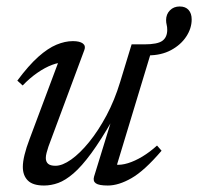

<svg xmlns="http://www.w3.org/2000/svg" viewBox="-20 -563 612 593"><path d="M270.5 -17.5 325 -194.5H328.5Q291.5 -130 261.8 -89.5Q232 -49 207 -27.5Q182 -6 160 2Q138 10 116 10Q81.5 10 66 -5.5Q50.5 -21 50.5 -47.5Q50.5 -63.5 55.8 -85Q61 -106.5 71.5 -134L167.5 -390.5L180.5 -370Q163.5 -371 141.2 -362.8Q119 -354.5 95.5 -338.2Q72 -322 50 -299L33.5 -314Q68.5 -361 98.2 -387.5Q128 -414 154.5 -425Q181 -436 205 -436Q226 -436 235.8 -428.8Q245.5 -421.5 240.5 -408.5L129.5 -110Q126 -99.5 123.8 -90.8Q121.5 -82 121.5 -75Q121.5 -63.5 128.5 -57.2Q135.5 -51 151.5 -51Q172.5 -51 199.8 -70.2Q227 -89.5 255.2 -124.2Q283.5 -159 308.8 -206.2Q334 -253.5 351 -309.5L386.5 -426H454L337 -40L337.5 -54.5Q354 -52.5 375.2 -59Q396.5 -65.5 419.8 -79.5Q443 -93.5 465 -113.5L479 -97.5Q426 -35.5 386.2 -12.8Q346.5 10 313 10Q285.5 10 276 3.2Q266.5 -3.5 270.5 -17.5ZM572 -503Q572 -475.5 555.2 -450Q538.5 -424.5 508.2 -408.2Q478 -392 437.5 -392H382L392.5 -426H425.5Q466.5 -426 481.5 -437Q496.5 -448 496.5 -471Q496.5 -479.5 494.8 -486.2Q493 -493 493 -501Q493 -519 504.8 -531Q516.5 -543 535 -543Q553 -543 562.5 -532.2Q572 -521.5 572 -503Z"/></svg>

Font: Newsreader 18pt
Style: Italic
Weight: 400
Italic angle: -17°
Version: Version 1.003